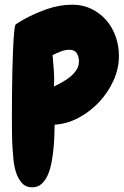

<svg xmlns="http://www.w3.org/2000/svg" viewBox="-20 -760 522 811"><path d="M482.4 -523.4Q482.4 -470.7 459.5 -419.9Q436.5 -369.1 398.4 -328.6Q360.4 -288.1 311.5 -262.2Q262.7 -236.3 210.9 -233.4Q210 -215.8 209.5 -189Q209 -162.1 206.1 -132.8Q203.1 -103.5 197.8 -74.2Q192.4 -44.9 182.1 -21.5Q171.9 2 155.8 16.6Q139.6 31.2 116.2 31.2Q88.9 31.2 72.8 13.2Q56.6 -4.9 48.3 -30.3Q40 -55.7 37.1 -83.5Q34.2 -111.3 33.2 -130.9Q31.2 -159.2 30.8 -186.5Q30.3 -213.9 30.3 -242.2Q30.3 -254.9 30.3 -289.6Q30.3 -324.2 30.8 -368.7Q31.2 -413.1 32.2 -461.4Q33.2 -509.8 35.2 -551.3Q37.1 -592.8 39.6 -622.1Q42 -651.4 45.9 -656.2Q46.9 -657.2 51.8 -660.6Q56.6 -664.1 62.5 -667.5Q68.4 -670.9 73.2 -673.8Q78.1 -676.8 80.1 -677.7Q125 -703.1 178.7 -721.7Q232.4 -740.2 285.2 -740.2Q330.1 -740.2 366.7 -722.2Q403.3 -704.1 429.2 -674.3Q455.1 -644.5 468.8 -605Q482.4 -565.4 482.4 -523.4ZM313.5 -501Q313.5 -520.5 304.2 -535.2Q294.9 -549.8 273.4 -549.8Q254.9 -549.8 236.3 -542.5Q217.8 -535.2 202.1 -527.3Q205.1 -493.2 207.5 -460.9Q210 -428.7 208 -394.5Q223.6 -402.3 242.2 -412.6Q260.7 -422.9 276.4 -435.5Q292 -448.2 302.7 -464.4Q313.5 -480.5 313.5 -501Z"/></svg>

Font: Chewy
Style: Regular
Weight: 400
Version: Version 1.001